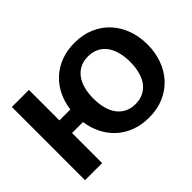

<svg xmlns="http://www.w3.org/2000/svg" viewBox="-132 -1040 1351 1351"><g transform="rotate(-45 543.5 -364.0)"><path d="M701 -127Q745 -127 779.2 -143.8Q813.5 -160.5 836.8 -191.2Q860 -222 872 -266Q884 -310 884 -364.5Q884 -418.5 872 -462.5Q860 -506.5 836.8 -537.2Q813.5 -568 779.2 -584.8Q745 -601.5 701 -601.5Q656.5 -601.5 622.5 -584.8Q588.5 -568 565.2 -537.2Q542 -506.5 530 -462.5Q518 -418.5 518 -364.5Q518 -310 530 -266Q542 -222 565.2 -191.2Q588.5 -160.5 622.5 -143.8Q656.5 -127 701 -127ZM349 -425Q358 -492.5 386 -549.5Q414 -606.5 459.2 -648.2Q504.5 -690 565.5 -713.2Q626.5 -736.5 701 -736.5Q783.5 -736.5 849.5 -708Q915.5 -679.5 961.5 -629.5Q1007.5 -579.5 1032.2 -511.5Q1057 -443.5 1057 -364.5Q1057 -285.5 1032.2 -217.5Q1007.5 -149.5 961.5 -99.2Q915.5 -49 849.5 -20.5Q783.5 8 701 8Q627.5 8 566.8 -15Q506 -38 461 -79Q416 -120 387.5 -176.2Q359 -232.5 349.5 -299.5H240.5V0H70.5V-728.5H240.5V-425Z"/></g></svg>

Font: Lato ExtraBold
Style: Regular
Weight: 800
Designer: Lukasz Dziedzic with Adam Twardoch and Botio Nikoltchev
Foundry: tyPoland Lukasz Dziedzic
Version: Version 2.015; 2015-08-06; http://www.latofonts.com/